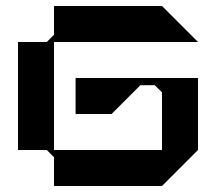

<svg xmlns="http://www.w3.org/2000/svg" viewBox="-20 -620 720 640"><path d="M232 -360V-240H352L448 -336H496L520 -312V-120H160V-480H640L520 -600H160V-504L136 -480H40V-120H136L160 -96V0H520L640 -120V-360Z"/></svg>

Font: KUBO
Style: Regular
Weight: 400
Version: Version 001.000